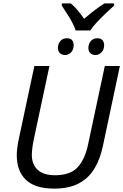

<svg xmlns="http://www.w3.org/2000/svg" viewBox="-20 -1104 728 1134"><path d="M300 10Q188 10 133.5 -41.5Q79 -93 79 -188Q79 -205 82 -230Q85 -255 91 -283L183 -714H272L179 -278Q174 -255 171 -230Q168 -205 168 -189Q168 -133 202.5 -101Q237 -69 305 -69Q394 -69 437.5 -115Q481 -161 500 -250L599 -714H688L588 -243Q572 -165 537.5 -108Q503 -51 445 -20.5Q387 10 300 10ZM427 -924Q414 -962 389 -1002Q364 -1042 345 -1071V-1084H398Q418 -1068 438 -1044Q458 -1020 477 -993Q508 -1020 539 -1043.5Q570 -1067 597 -1084H654V-1071Q637 -1056 609 -1029.5Q581 -1003 554.5 -975Q528 -947 513 -924ZM365 -779Q346 -779 334 -790Q322 -801 322 -821Q322 -844 336 -861Q350 -878 375 -878Q396 -878 405.5 -867Q415 -856 415 -838Q415 -810 399.5 -794.5Q384 -779 365 -779ZM544 -779Q526 -779 514 -790Q502 -801 502 -821Q502 -844 516 -861Q530 -878 555 -878Q575 -878 585 -867Q595 -856 595 -838Q595 -810 579 -794.5Q563 -779 544 -779Z"/></svg>

Font: Manna Sans
Style: Italic
Weight: 400
Italic angle: -12°
Designer: Monotype Design Team
Foundry: Monotype Imaging Inc.
Version: Version 2.001.1; ttfautohint (v1.8.2)